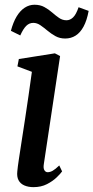

<svg xmlns="http://www.w3.org/2000/svg" viewBox="-20 -779 394 810"><path d="M121.5 10.5Q99 10.5 82.5 3.2Q66 -4 58.2 -18.8Q50.5 -33.5 53 -56Q54.5 -73.5 59.5 -106.5Q64.5 -139.5 71.2 -182.8Q78 -226 85.5 -275.5Q93 -325 100.5 -376.5Q108 -428 114.5 -476L53.5 -499L59.5 -530L211.5 -554L233.5 -542.5L165 -87.5Q162 -69.5 167.2 -61Q172.5 -52.5 181 -52.5Q191.5 -52.5 202.5 -58.8Q213.5 -65 230 -81L242 -56Q235.5 -46.5 219.2 -30.8Q203 -15 178.2 -2.2Q153.5 10.5 121.5 10.5ZM26 -649Q35.5 -685 50.2 -709.5Q65 -734 84.2 -746.5Q103.5 -759 125.5 -759Q149.5 -759 167.2 -749.2Q185 -739.5 199.8 -726.5Q214.5 -713.5 229 -703.5Q243.5 -693.5 260.5 -693.5Q275.5 -693.5 288.2 -705.5Q301 -717.5 311.5 -748.5L354 -733Q346.5 -692.5 332.5 -666.8Q318.5 -641 299 -628.8Q279.5 -616.5 255 -616.5Q232 -616.5 214 -626.5Q196 -636.5 180.5 -649.5Q165 -662.5 150.5 -672.5Q136 -682.5 120.5 -682.5Q103.5 -682.5 90.8 -670Q78 -657.5 65.5 -629.5Z"/></svg>

Font: Merriweather 48pt Medium
Style: Italic
Weight: 500
Italic angle: -7.8°
Version: Version 2.101